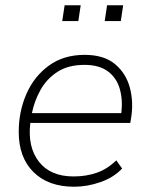

<svg xmlns="http://www.w3.org/2000/svg" viewBox="-20 -700 563 728"><path d="M261 8Q163 8 107 -47.5Q51 -103 51 -200Q51 -277 80 -343.5Q109 -410 165 -451Q221 -492 301 -492Q374 -492 416 -457Q458 -422 472.5 -367Q487 -312 477 -252L474 -234H95Q84 -143 127.5 -87Q171 -31 259 -31Q307 -31 347 -45Q387 -59 421 -92L443 -61Q411 -27 361 -9.5Q311 8 261 8ZM300 -454Q238 -454 197 -427Q156 -400 133 -358Q110 -316 101 -271H440Q446 -322 434 -363.5Q422 -405 389 -429.5Q356 -454 300 -454ZM377 -620 386 -680H447L438 -620ZM216 -620 225 -680H286L277 -620Z"/></svg>

Font: Nunito Sans ExtraLight
Style: Italic
Weight: 200
Italic angle: -9°
Designer: Vernon Adams
Foundry: Vernon Adams
Version: Version 3.006; ttfautohint (v1.8.3)